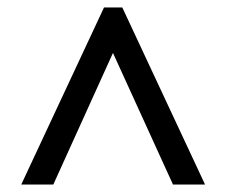

<svg xmlns="http://www.w3.org/2000/svg" viewBox="-20 -734 609 515"><path d="M37 -239 259 -714H308L530 -239H444L283 -592L123 -239Z"/></svg>

Font: Noto Serif Tibetan Black
Style: Regular
Weight: 900
Version: Version 2.103